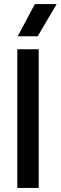

<svg xmlns="http://www.w3.org/2000/svg" viewBox="-20 -922 298 942"><path d="M64.9 0V-680.2H169.9V0ZM66.9 -744.1 150.9 -901.9H257.8L165 -744.1Z"/></svg>

Font: TASA Orbiter Deck Medium
Style: Regular
Weight: 500
Designer: Weizhong Zhang
Version: Version 1.000;Glyphs 3.1.2 (3151)